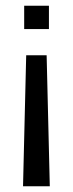

<svg xmlns="http://www.w3.org/2000/svg" viewBox="-20 -514 253 667"><path d="M153 133 142 -322H71L60 133ZM150 -494H64V-413H150Z"/></svg>

Font: Blinker
Style: Regular
Weight: 400
Designer: Juergen Huber
Foundry: supertype
Version: 1.017